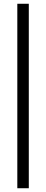

<svg xmlns="http://www.w3.org/2000/svg" viewBox="-20 -770 245 1020"><path d="M72 230V-750H133V230Z"/></svg>

Font: Mukta Light
Style: Regular
Weight: 300
Designer: Girish Dalvi and Yashodeep Gholap
Foundry: Ek Type
Version: Version 2.538;PS 1.002;hotconv 16.6.51;makeotf.lib2.5.65220;